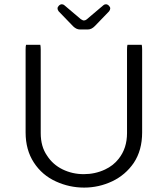

<svg xmlns="http://www.w3.org/2000/svg" viewBox="-20 -872 780 893"><path d="M101.1 -663.6Q99.1 -657.2 99.1 -641.6V-255.9Q99.1 -174.8 137.5 -116Q175.8 -57.1 240.7 -27.8Q302.7 0.5 371.3 0.5Q439.9 0.5 502 -28.8Q563.5 -58.1 602.1 -114.3Q641.1 -172.9 641.1 -255.9V-641.6Q641.1 -655.8 639.2 -663.6H572.8Q570.8 -657.2 570.8 -641.6V-252.9Q570.8 -182.6 532.2 -133.8Q507.3 -101.6 468.3 -83.5Q422.4 -62 369.6 -62Q316.9 -62 271.5 -84Q225.6 -106.4 198.7 -148.4Q169.4 -190.4 169.4 -252.9V-641.6Q169.4 -655.8 167.5 -663.6ZM351.6 -734.9H388.7Q405.8 -734.9 421.4 -751L487.3 -819.3Q492.7 -826.2 492.7 -833Q492.7 -839.4 486.3 -845.7Q480 -852.1 472.7 -852.1Q465.8 -852.1 460.9 -847.7L384.8 -783.2Q377.9 -776.9 370.1 -776.9Q367.2 -776.9 366 -777.3Q364.7 -777.8 363.3 -778.8Q360.4 -779.8 356 -782.7L279.3 -847.7Q274.4 -852.1 267.6 -852.1Q260.3 -852.1 253.9 -845.7Q247.6 -839.4 247.6 -832.8Q247.6 -826.2 252.9 -819.3Q320.3 -750 320.3 -749.5Q335.4 -734.9 351.6 -734.9Z"/></svg>

Font: YuPearl-ExtraLight
Style: ExtraLight
Weight: 200
Designer: Max Yao
Foundry: Max-Everyday
Version: Version 1.011; ttfautohint (v1.8.3)